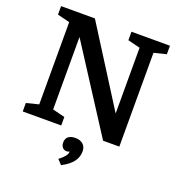

<svg xmlns="http://www.w3.org/2000/svg" viewBox="-165 -856 1147 1233"><g transform="rotate(20 408.5 -240.0)"><path d="M41 -58V0H304V-58L220 -79V-574L590 0H701V-641L785 -662V-720H522V-662L606 -641V-192L272 -720H41V-662L125 -641V-79ZM418 44C374 44 353 64 353 99C353 122 367 144 392 144C401 144 407 142 409 139L412 141C411 161 395 181 360 208L390 240C461 203 490 161 490 109C490 69 462 44 418 44Z"/></g></svg>

Font: Domine
Style: Bold
Weight: 700
Designer: Pablo Impallari, Rodrigo Fuenzalida, Brenda Gallo
Foundry: Pablo Impallari, Rodrigo Fuenzalida, Brenda Gallo
Version: Version 2.000